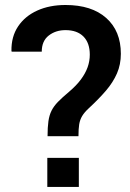

<svg xmlns="http://www.w3.org/2000/svg" viewBox="-20 -741 515 761"><path d="M168.5 -201.2Q168.5 -236.8 171.9 -260.5Q175.3 -284.2 184.1 -302Q192.9 -319.8 209.7 -337.2Q226.6 -354.5 253.9 -377.4Q283.2 -402.3 301 -426.5Q318.8 -450.7 327.4 -474.9Q335.9 -499 335.9 -524.4Q335.9 -570.8 310.8 -596.2Q285.6 -621.6 239.7 -621.6Q200.7 -621.6 173.1 -600.1Q145.5 -578.6 145.5 -536.1H26.4L25.4 -539.1Q24.4 -595.7 51.8 -636.5Q79.1 -677.2 127.7 -699.2Q176.3 -721.2 239.7 -721.2Q343.3 -721.2 401.1 -669.7Q459 -618.2 459 -527.8Q459 -485.4 443.6 -450Q428.2 -414.6 399.9 -381.6Q371.6 -348.6 332 -312Q314.5 -295.9 305.7 -281.2Q296.9 -266.6 293.9 -248.3Q291 -230 291 -201.2ZM167.5 0V-115.2H292.5V0Z"/></svg>

Font: Roboto Slab LO Medium
Style: Regular
Weight: 500
Designer: Google
Version: Version 2.000